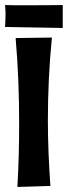

<svg xmlns="http://www.w3.org/2000/svg" viewBox="-33 -716 269 762"><path d="M29 -565C39 -452 43 -339 43 -226C43 -142 41 -58 36 26L167 22C161 -64 157 -150 157 -238C157 -346 162 -456 173 -567ZM216 -696C216 -696 142 -695 74 -695C40 -695 8 -695 -13 -696C-12 -686 -11 -673 -11 -660C-11 -635 -13 -609 -13 -609L216 -605V-696Z"/></svg>

Font: Rum Raisin
Style: Regular
Weight: 400
Designer: Astigmatic (AOETI)
Foundry: Astigmatic (AOETI)
Version: Version 1.000